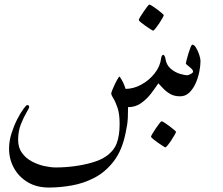

<svg xmlns="http://www.w3.org/2000/svg" viewBox="-20 -490 995 858"><path d="M876 -217.3Q876 -196.3 870.6 -169.2Q865.2 -142.1 854 -117.2Q842.8 -92.3 825.7 -75.9Q808.6 -59.6 784.7 -59.6Q757.8 -59.6 739 -71Q720.2 -82.5 707.8 -96.4Q695.3 -110.4 687.5 -117.7Q673.8 -96.7 654.8 -71.8Q635.7 -46.9 610.6 -29.1Q585.4 -11.2 552.2 -11.2Q552.2 18.6 551.3 35.9Q550.3 53.2 548.1 68.1Q545.9 83 541 105.5Q525.4 182.1 488.8 230Q452.1 277.8 403.6 303.5Q355 329.1 301.5 338.6Q248 348.1 198.7 348.1Q143.6 348.1 103.5 324Q63.5 299.8 42 260.3Q20.5 220.7 20.5 174.3Q20.5 140.1 31.5 105.7Q42.5 71.3 57.1 42.7Q71.8 14.2 84.7 -3.2Q97.7 -20.5 101.1 -20.5Q110.4 -20.5 110.4 -12.7Q110.4 -6.8 98.1 13.4Q85.9 33.7 73.5 64.9Q61 96.2 61 134.8Q61 169.9 78.4 193.6Q95.7 217.3 122.3 231.4Q148.9 245.6 177.7 252Q206.5 258.3 229.5 258.3Q270 258.3 312.5 252.7Q355 247.1 391.8 236.3Q428.7 225.6 451.2 210.4Q488.3 185.5 501.5 150.6Q514.6 115.7 514.6 64Q514.6 19.5 505.4 -7.8Q496.1 -35.2 486.6 -50.3Q477.1 -65.4 477.1 -72.3Q477.1 -76.2 481.9 -88.1Q486.8 -100.1 493.4 -114Q500 -127.9 506.1 -137.9Q512.2 -147.9 514.6 -147.9Q532.7 -122.1 541 -92.8Q576.7 -92.8 611.8 -112.1Q647 -131.3 671.6 -162.8Q696.3 -194.3 700.2 -231Q702.6 -245.1 710.9 -245.1Q711.9 -245.1 715.1 -240.2Q718.3 -235.4 719.2 -228Q723.6 -199.7 742.2 -183.6Q760.7 -167.5 782.5 -160.6Q804.2 -153.8 817.9 -153.8Q821.8 -153.8 832.3 -159.4Q842.8 -165 842.8 -169.9Q842.8 -176.3 834.7 -183.8Q826.7 -191.4 818.6 -197.8Q810.5 -204.1 810.5 -206.1Q810.5 -208.5 813.7 -221.4Q816.9 -234.4 821.8 -250.5Q826.7 -266.6 831.5 -278.6Q836.4 -290.5 839.8 -290.5Q847.7 -290.5 856 -276.9Q864.3 -263.2 870.1 -245.8Q876 -228.5 876 -217.3ZM711.9 -422.4Q711.9 -419.9 705.8 -408.9Q699.7 -397.9 691.2 -385Q682.6 -372.1 674.8 -362.5Q667 -353 664.1 -353Q662.6 -353 652.6 -359.4Q642.6 -365.7 630.4 -374.3Q618.2 -382.8 609.1 -390.4Q600.1 -397.9 600.1 -400.4Q600.1 -403.3 606.4 -414.1Q612.8 -424.8 621.6 -437.7Q630.4 -450.7 637.9 -460.2Q645.5 -469.7 647.5 -469.7Q650.4 -469.7 660.6 -463.1Q670.9 -456.5 682.6 -447.8Q694.3 -439 703.1 -431.4Q711.9 -423.8 711.9 -422.4ZM766.6 99.1Q766.6 101.6 760.5 112.5Q754.4 123.5 745.8 136.5Q737.3 149.4 729.5 158.9Q721.7 168.5 718.8 168.5Q717.3 168.5 707.3 162.1Q697.3 155.8 685.1 147.2Q672.9 138.7 663.8 131.1Q654.8 123.5 654.8 121.1Q654.8 118.2 661.1 107.4Q667.5 96.7 676.3 83.7Q685.1 70.8 692.6 61.3Q700.2 51.8 702.1 51.8Q705.1 51.8 715.3 58.3Q725.6 64.9 737.3 73.7Q749 82.5 757.8 90.1Q766.6 97.7 766.6 99.1Z"/></svg>

Font: Scheherazade New
Style: Regular
Weight: 400
Designer: SIL International
Foundry: SIL International
Version: Version 4.000